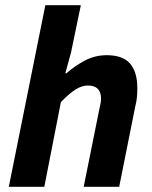

<svg xmlns="http://www.w3.org/2000/svg" viewBox="-20 -721 586 741"><path d="M14 0 155 -701H292L254 -518L232 -438H236Q269 -467 308 -487.5Q347 -508 392 -508Q454 -508 482 -475.5Q510 -443 510 -381Q510 -364 508.5 -346.5Q507 -329 502 -310L440 0H303L362 -293Q365 -308 367.5 -319Q370 -330 370 -340Q370 -391 319 -391Q296 -391 271.5 -375.5Q247 -360 215 -327L151 0Z"/></svg>

Font: TypoPRO Source Sans Pro
Style: Bold Italic
Weight: 700
Italic angle: -11°
Designer: Paul D. Hunt
Foundry: Adobe Systems Incorporated
Version: Version 1.075;PS 2.000;hotconv 1.0.86;makeotf.lib2.5.63406